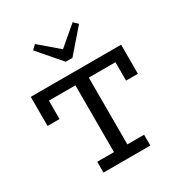

<svg xmlns="http://www.w3.org/2000/svg" viewBox="-220 -1136 1218 1292"><g transform="rotate(-30 389.0 -490.0)"><path d="M38 -460V-686H740V-460H648V-603H131V-460ZM207 0V-84H571V0ZM337 -53V-640H441V-53ZM533 -980 565 -949 412 -773H360L208 -949L240 -980L386 -855Z"/></g></svg>

Font: BioRhyme
Style: Regular
Weight: 400
Designer: Aoife Mooney
Foundry: Aoife Mooney Type
Version: Version 1.600;gftools[0.9.33]